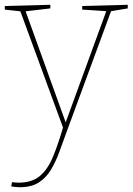

<svg xmlns="http://www.w3.org/2000/svg" viewBox="-26 -545 553 801"><path d="M21 233 24 215Q32 216 38.5 216.5Q45 217 52 217Q107 217 140 189.5Q173 162 195 109Q217 56 239 -20V-7L57 -503L66 -497L-6 -505V-520L184 -525V-510L74 -497L79 -503L250 -29H246L419 -503L424 -498L317 -505V-520L507 -525V-510L430 -497L439 -503L252 5Q236 49 221 90Q206 131 186 164Q166 197 135.5 216.5Q105 236 57 236Q44 236 21 233Z"/></svg>

Font: Bitter Thin
Style: Regular
Weight: 100
Designer: Sol Matas, and Bitter project Authors
Foundry: Sol Matas
Version: Version 2.002